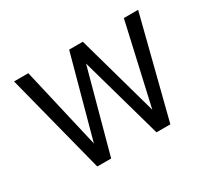

<svg xmlns="http://www.w3.org/2000/svg" viewBox="-108 -697 922 851"><g transform="rotate(-30 353.5 -271.5)"><path d="M545 -16H474L356 -436L242 -16H171L40 -527H113L209 -112L322 -527H392L508 -112L602 -527H675Z"/></g></svg>

Font: Ekushey Sumon
Style: Regular
Weight: 400
Designer: Al Mamun Sumon
Foundry: Al Mamun Sumon
Version: Version 1.0